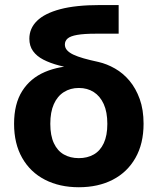

<svg xmlns="http://www.w3.org/2000/svg" viewBox="-20 -748 640 779"><path d="M299.8 11.7Q221.7 11.7 162.4 -18.8Q103 -49.3 70.1 -107.2Q37.1 -165 37.1 -245.6Q37.1 -326.7 70.1 -378.7Q103 -430.7 162.4 -456.1Q221.7 -481.4 299.8 -481.4V-464.4Q256.3 -472.7 219.5 -482.4Q182.6 -492.2 155.8 -506.1Q128.9 -520 114 -540.8Q99.1 -561.5 99.1 -590.8Q99.1 -632.8 130.1 -663.3Q161.1 -693.8 224.4 -710.7Q287.6 -727.5 385.3 -727.5H461.4V-611.3H368.7Q320.8 -611.3 293.2 -606.4Q265.6 -601.6 254.4 -591.8Q243.2 -582 243.2 -567.4Q243.2 -554.7 251.7 -544.7Q260.3 -534.7 277.1 -526.6Q293.9 -518.6 319.6 -511.2Q345.2 -503.9 379.4 -496.6Q413.6 -488.8 446.5 -470Q479.5 -451.2 505.4 -420.4Q531.2 -389.6 546.9 -346.2Q562.5 -302.7 562.5 -246.1Q562.5 -165 529.5 -107.2Q496.6 -49.3 437.5 -18.8Q378.4 11.7 299.8 11.7ZM299.8 -106.4Q334.5 -106.4 360.6 -121.3Q386.7 -136.2 401.1 -167.2Q415.5 -198.2 415.5 -245.6Q415.5 -293.5 400.9 -325.7Q386.2 -357.9 360.4 -374.5Q334.5 -391.1 299.8 -391.1Q265.6 -391.1 239.3 -374.5Q212.9 -357.9 198.5 -325.7Q184.1 -293.5 184.1 -245.6Q184.1 -198.2 198.5 -167.2Q212.9 -136.2 239 -121.3Q265.1 -106.4 299.8 -106.4Z"/></svg>

Font: Inter 18pt
Style: Bold
Weight: 700
Designer: Rasmus Andersson
Foundry: rsms
Version: Version 4.001;git-66647c0bb